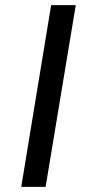

<svg xmlns="http://www.w3.org/2000/svg" viewBox="-20 -726 350 746"><path d="M274.4 -706.1 157.2 0H62.5L178.7 -706.1Z"/></svg>

Font: Inter 28pt Black
Style: Italic
Weight: 900
Italic angle: -9.3988°
Designer: Rasmus Andersson
Foundry: rsms
Version: Version 4.001;git-66647c0bb